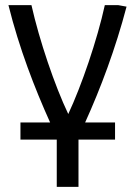

<svg xmlns="http://www.w3.org/2000/svg" viewBox="-20 -542 529 751"><path d="M247 -96C299 -207 360 -385 390 -522H442L475 -516C432 -352 373 -195 313 -63H430V4H287V189H202V4H60V-63H176C116 -196 55 -353 13 -522H103C134 -384 194 -207 247 -96Z"/></svg>

Font: Repo Regular
Style: Regular
Weight: 400
Designer: Stefan Peev
Foundry: Context Ltd
Version: Version 1.502